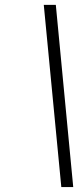

<svg xmlns="http://www.w3.org/2000/svg" viewBox="-20 -718 332 786"><path d="M208.5 -698.2 279.8 47.9H231L159.2 -698.2Z"/></svg>

Font: Linux Biolinum Slanted O
Style: Slanted
Weight: 400
Designer: Philipp H. Poll
Foundry: Philipp H. Poll
Version: Version 1.0.4